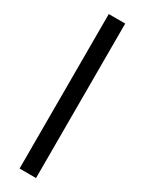

<svg xmlns="http://www.w3.org/2000/svg" viewBox="-203 -789 617 818"><g transform="rotate(30 105.0 -380.0)"><path d="M146 0H65V-760H146Z"/></g></svg>

Font: Noto Sans ExtraCondensed
Style: Regular
Weight: 400
Width: 2
Designer: Monotype Design Team
Foundry: Monotype Imaging Inc.
Version: Version 2.013; ttfautohint (v1.8.4.7-5d5b)